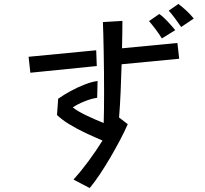

<svg xmlns="http://www.w3.org/2000/svg" viewBox="-20 -885 1040 974"><path d="M899 -748Q887 -766 868 -791.5Q849 -817 836 -831L885 -865Q905 -850 926 -830.5Q947 -811 963 -791ZM801 -690Q788 -712 769 -737Q750 -762 736 -778L788 -814Q807 -801 829.5 -777Q852 -753 869 -732ZM353 26Q390 -15 428.5 -67Q467 -119 500 -172Q460 -189 415 -210Q370 -231 331 -255Q292 -279 269 -302Q269 -302 270 -313.5Q271 -325 272 -340.5Q273 -356 274 -368.5Q275 -381 275 -384Q303 -404 339 -423.5Q375 -443 411.5 -457Q448 -471 475 -474L473 -389Q444 -385 408 -370.5Q372 -356 349 -340Q375 -320 419 -299Q463 -278 506 -261Q507 -290 507.5 -329.5Q508 -369 508 -413Q508 -466 507.5 -520.5Q507 -575 506 -625Q505 -675 504 -714Q503 -753 502 -773L601 -779Q601 -757 600.5 -721Q600 -685 599 -640L880 -667L889 -587L597 -559Q595 -492 592 -420.5Q589 -349 584 -289L628 -255Q612 -218 589 -174.5Q566 -131 540 -86.5Q514 -42 487 -1.5Q460 39 435 69ZM125 -597 468 -630 471 -550 134 -516Z"/></svg>

Font: Moralerspace Krypton JPDOC
Style: Regular
Weight: 400
Version: v0.0.6; ttfautohint (v1.8.4.7-5d5b-dirty) -l 6 -r 45 -G 200 